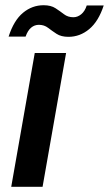

<svg xmlns="http://www.w3.org/2000/svg" viewBox="-20 -715 417 735"><path d="M23 0 113 -512H233L143 0ZM13 -575Q33 -637 68 -666Q103 -695 147 -695Q175 -695 192.5 -683.5Q210 -672 225 -660.5Q240 -649 261 -649Q277 -649 291 -660.5Q305 -672 312 -694H377Q357 -633 321.5 -603.5Q286 -574 242 -574Q214 -574 196.5 -585.5Q179 -597 164 -608.5Q149 -620 129 -620Q112 -620 99 -609Q86 -598 78 -575Z"/></svg>

Font: DM Sans 12pt SemiBold
Style: Italic
Weight: 600
Italic angle: -10°
Version: Version 4.004;gftools[0.9.30]